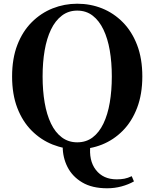

<svg xmlns="http://www.w3.org/2000/svg" viewBox="-20 -783 830 1032"><path d="M556 229Q475 229 422 197.5Q369 166 343 115Q317 64 317 4V-5H466Q456 80 495.5 130.5Q535 181 607 181Q630 181 648.5 177.5Q667 174 688 164L700 192Q670 209 633 219Q596 229 556 229ZM395 19Q326 19 263 -6Q200 -31 150.5 -80.5Q101 -130 73 -203Q45 -276 45 -372Q45 -468 73 -541Q101 -614 150.5 -663.5Q200 -713 263 -738Q326 -763 395 -763Q466 -763 528.5 -738Q591 -713 640 -663.5Q689 -614 717 -541Q745 -468 745 -372Q745 -277 717 -203.5Q689 -130 640 -80.5Q591 -31 528.5 -6Q466 19 395 19ZM395 -18Q443 -18 478 -44.5Q513 -71 536 -119Q559 -167 570 -231.5Q581 -296 581 -372Q581 -448 570 -512Q559 -576 536 -624Q513 -672 478 -699Q443 -726 395 -726Q348 -726 312.5 -699Q277 -672 254 -624Q231 -576 220 -512Q209 -448 209 -372Q209 -296 220 -231.5Q231 -167 254 -119Q277 -71 312.5 -44.5Q348 -18 395 -18Z"/></svg>

Font: Noto Serif JP ExtraLight ExtraBold
Style: Regular
Weight: 800
Version: Version 2.003-H1;hotconv 1.1.1;makeotfexe 2.6.0